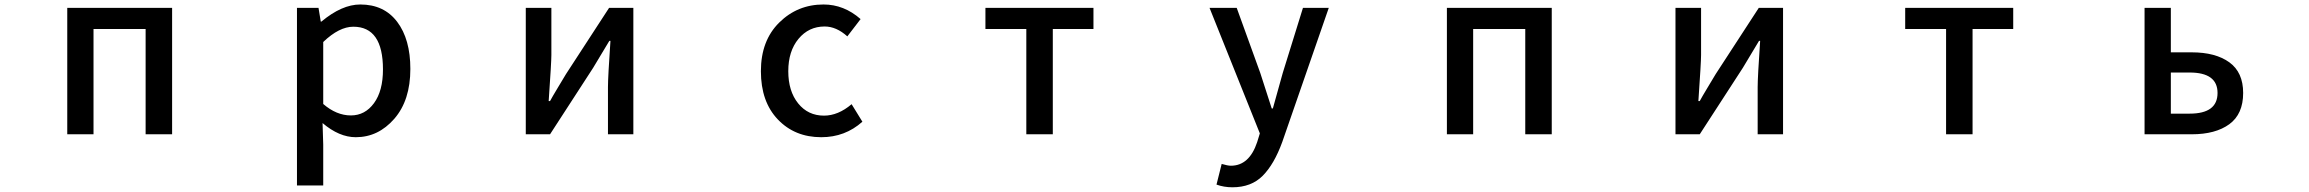

<svg xmlns="http://www.w3.org/2000/svg" viewBox="-20 -584 10040 835"><path d="M272.5 0V-549.8H728.5V0H613.3V-458H386.7V0Z M1271.5 222.7V-549.8H1365.2L1375 -490.2H1377.9Q1466.8 -564.5 1546.9 -564.5Q1650.4 -564.5 1707.5 -488.8Q1764.6 -413.1 1764.6 -284.2Q1764.6 -147.5 1694.8 -67.4Q1625 12.7 1527.3 12.7Q1455.1 12.7 1382.8 -48.8L1385.7 44.9V222.7ZM1505.9 -82Q1567.4 -82 1606.4 -135.3Q1645.5 -188.5 1645.5 -282.2Q1645.5 -467.8 1516.6 -467.8Q1455.1 -467.8 1385.7 -401.4V-131.8Q1443.4 -82 1505.9 -82Z M2266.6 0V-549.8H2377.9V-344.7Q2377.9 -313.5 2366.2 -144.5H2372.1Q2380.9 -161.1 2406.2 -203.1Q2431.6 -245.1 2441.4 -261.7L2628.9 -549.8H2734.4V0H2624V-205.1Q2624 -249 2634.8 -406.2H2629.9Q2618.2 -385.7 2559.6 -289.1L2372.1 0Z M3551.8 12.7Q3436.5 12.7 3362.8 -64.5Q3289.1 -141.6 3289.1 -274.4Q3289.1 -407.2 3368.7 -485.8Q3448.2 -564.5 3561.5 -564.5Q3650.4 -564.5 3722.7 -501L3665 -425.8Q3617.2 -468.8 3566.4 -468.8Q3497.1 -468.8 3452.6 -415Q3408.2 -361.3 3408.2 -274.4Q3408.2 -187.5 3451.2 -134.3Q3494.1 -81.1 3563.5 -81.1Q3625 -81.1 3683.6 -130.9L3730.5 -54.7Q3655.3 12.7 3551.8 12.7Z M4443.4 0V-458H4265.6V-549.8H4735.4V-458H4558.6V0Z M5758.8 -549.8 5556.6 33.2Q5521.5 129.9 5471.7 180.2Q5421.9 230.5 5339.8 230.5Q5302.7 230.5 5270.5 218.8L5293 128.9Q5319.3 136.7 5333 136.7Q5413.1 136.7 5447.3 34.2L5459 -3.9L5240.2 -549.8H5358.4L5460.9 -266.6Q5490.2 -174.8 5510.7 -112.3H5515.6L5558.6 -266.6L5646.5 -549.8Z M6272.5 0V-549.8H6728.5V0H6613.3V-458H6386.7V0Z M7266.6 0V-549.8H7377.9V-344.7Q7377.9 -313.5 7366.2 -144.5H7372.1Q7380.9 -161.1 7406.2 -203.1Q7431.6 -245.1 7441.4 -261.7L7628.9 -549.8H7734.4V0H7624V-205.1Q7624 -249 7634.8 -406.2H7629.9Q7618.2 -385.7 7559.6 -289.1L7372.1 0Z M8443.4 0V-458H8265.6V-549.8H8735.4V-458H8558.6V0Z M9306.6 0V-549.8H9420.9V-356.4H9511.7Q9615.2 -356.4 9675.3 -313Q9735.4 -269.5 9735.4 -179.7Q9735.4 -87.9 9675.3 -43.9Q9615.2 0 9511.7 0ZM9420.9 -89.8H9502.9Q9624 -89.8 9624 -179.7Q9624 -268.6 9502.9 -268.6H9420.9Z"/></svg>

Font: Gen Shin Gothic Monospace Medium
Style: Regular
Weight: 500
Designer: [Source Han Sans]
Ryoko NISHIZUKA  (kana & ideographs); Paul D. Hunt (Latin, Greek & Cyrillic); Wenlong ZHANG  (bopomofo
Version: Version 1.002.20150607